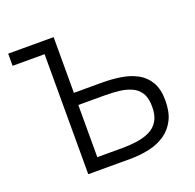

<svg xmlns="http://www.w3.org/2000/svg" viewBox="-125 -836 979 965"><g transform="rotate(-20 365.0 -353.5)"><path d="M187 0V-642H16V-707H259V-409H411Q461 -409 509 -401.5Q557 -394 595 -373.5Q633 -353 655.5 -315Q678 -277 678 -215Q678 -155 657.5 -114Q637 -73 600.5 -47.5Q564 -22 515 -11Q466 0 410 0ZM259 -65H397Q435 -65 472.5 -70.5Q510 -76 540 -90.5Q570 -105 587.5 -133.5Q605 -162 605 -209Q605 -256 588 -283Q571 -310 541.5 -323Q512 -336 476 -340Q440 -344 403 -344H259Z"/></g></svg>

Font: Onest Light
Style: Regular
Weight: 300
Designer: Dmitri Voloshin, Andrey Kudryavtsev
Foundry: Dmitri Voloshin, Andrey Kudryavtsev
Version: Version 1.000;gftools[0.9.33]